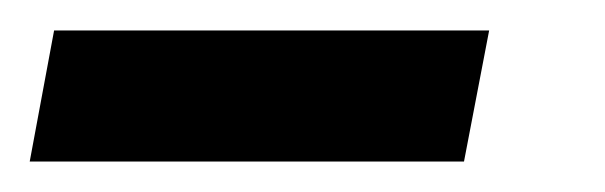

<svg xmlns="http://www.w3.org/2000/svg" viewBox="-92 1 397 126"><path d="M-72.5 107 -56.5 21H229L212.5 107Z"/></svg>

Font: Anybody UltraCondensed Regular
Style: Bold Italic
Weight: 700
Width: 1
Italic angle: -10°
Designer: Tyler Finck
Foundry: Etcetera Type Company
Version: Version 1.010; ttfautohint (v1.8.3) -l 8 -r 50 -G 200 -x 14 